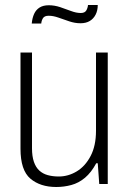

<svg xmlns="http://www.w3.org/2000/svg" viewBox="-20 -736 518 768"><path d="M205 12Q141 12 101.5 -21.5Q62 -55 62 -141V-526H108V-143Q108 -111 115.5 -89Q123 -67 137 -54Q151 -41 171 -35.5Q191 -30 215 -30Q253 -30 287 -50.5Q321 -71 342.5 -112Q364 -153 364 -213V-526H411V0H377L371 -83H365Q345 -46 320 -25Q295 -4 265.5 4Q236 12 205 12ZM107 -642Q109 -664 116.5 -680.5Q124 -697 138.5 -706Q153 -715 175 -715Q198 -715 220.5 -707.5Q243 -700 264 -692Q285 -684 303 -684Q319 -684 325 -694Q331 -704 332 -716H371Q371 -694 362.5 -677.5Q354 -661 339 -652Q324 -643 302 -643Q280 -643 257.5 -650.5Q235 -658 214 -665.5Q193 -673 175 -673Q158 -673 152 -663.5Q146 -654 145 -642Z"/></svg>

Font: Archivo SemiCondensed Thin
Style: Regular
Weight: 250
Width: 4
Designer: Hector Gatti
Foundry: Omnibus-Type
Version: Version 2.001